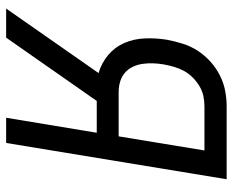

<svg xmlns="http://www.w3.org/2000/svg" viewBox="-88 -688 775 640"><g transform="rotate(90 300.0 -367.5)"><path d="M8 0 223 -308Q189 -318 162.5 -340.5Q136 -363 122.5 -394.5Q109 -426 107.5 -462.5Q106 -499 112 -536Q117 -562 125 -588Q133 -614 148 -637.5Q163 -661 184.5 -680.5Q206 -700 231 -712.5Q256 -725 282 -730Q308 -735 334 -735H577L456 0H372L422 -302H316L105 0ZM286 -375H434L481 -661H334Q317 -661 300 -657.5Q283 -654 267 -644.5Q251 -635 237.5 -621.5Q224 -608 215.5 -592Q207 -576 202 -558.5Q197 -541 194 -524Q191 -506 190.5 -488.5Q190 -471 192.5 -454Q195 -437 202.5 -421.5Q210 -406 222.5 -395.5Q235 -385 251.5 -380Q268 -375 286 -375Z"/></g></svg>

Font: Iosevka Extended
Style: Italic
Weight: 400
Width: 7
Italic angle: -9°
Monospace: yes
Designer: Belleve Invis
Foundry: Belleve Invis
Version: Version 32.5.0; ttfautohint (v1.8.4)